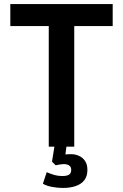

<svg xmlns="http://www.w3.org/2000/svg" viewBox="-20 -725 608 949"><path d="M221 0V-596H31V-705H537V-596H347V0ZM291 204Q267 204 238.5 199Q210 194 192 183L211 126Q226 133 246 139Q266 145 289 145Q311 145 321.5 138Q332 131 332 115Q332 99 321 92.5Q310 86 295 86Q288 86 275.5 88Q263 90 255 92L237 74L252 -20H311L300 63L273 47Q280 41 296.5 39Q313 37 332 37Q351 37 369.5 45Q388 53 400 70Q412 87 412 115Q412 146 397 165.5Q382 185 354.5 194.5Q327 204 291 204Z"/></svg>

Font: Nunito Sans 7pt Condensed
Style: Bold
Weight: 700
Width: 3
Designer: Vernon Adams
Foundry: Vernon Adams
Version: Version 3.101;gftools[0.9.27]